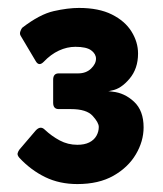

<svg xmlns="http://www.w3.org/2000/svg" viewBox="-20 -711 412 484"><path d="M175 -247Q130 -247 94 -264.5Q58 -282 29 -313Q23 -320 24.5 -325Q26 -330 29 -334L70 -382Q82 -395 93 -384Q110 -368 130.5 -357Q151 -346 175 -346Q193 -346 205 -352Q217 -358 223 -368.5Q229 -379 229 -391Q229 -402 213.5 -419Q198 -436 159 -436Q152 -436 145.5 -436Q139 -436 128 -436Q114 -436 114 -452V-510Q114 -526 128 -526Q137 -526 150.5 -526Q164 -526 177 -526Q197 -526 209.5 -538Q222 -550 222 -563Q222 -575 210 -584Q198 -593 170 -593Q149 -593 128.5 -583.5Q108 -574 90 -555Q78 -543 70 -557L32 -621Q29 -626 31.5 -632.5Q34 -639 36 -641Q80 -675 115.5 -683Q151 -691 179 -691Q229 -691 262 -674.5Q295 -658 311.5 -631.5Q328 -605 328 -576Q328 -538 306.5 -512.5Q285 -487 262 -483Q258 -482 255.5 -481.5Q253 -481 253 -481Q253 -481 255 -481Q257 -481 263 -480Q294 -477 318 -454.5Q342 -432 342 -390Q342 -355 322.5 -322Q303 -289 266 -268Q229 -247 175 -247Z"/></svg>

Font: Glory Thin ExtraBold
Style: Regular
Weight: 800
Version: Version 1.011